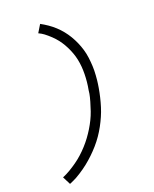

<svg xmlns="http://www.w3.org/2000/svg" viewBox="-179 -939 958 1198"><g transform="rotate(-20 300.0 -340.0)"><path d="M73 161 46 108Q72 97 96.5 82.5Q121 68 145 51Q169 34 190.5 14.5Q212 -5 231.5 -26.5Q251 -48 268 -71Q285 -94 300 -118.5Q315 -143 327.5 -168.5Q340 -194 349 -220Q358 -246 367 -277Q376 -308 379 -326L382 -349Q387 -375 389.5 -400.5Q392 -426 392.5 -451.5Q393 -477 391 -501.5Q389 -526 384 -550Q379 -574 370.5 -597Q362 -620 351.5 -641Q341 -662 328 -681.5Q315 -701 299 -718.5Q283 -736 262 -754Q241 -772 227 -780L208 -790L239 -841Q263 -828 285.5 -812.5Q308 -797 328 -778.5Q348 -760 365 -739Q382 -718 396 -694.5Q410 -671 421 -646Q432 -621 440 -594Q448 -567 451.5 -539Q455 -511 456.5 -482.5Q458 -454 455.5 -419.5Q453 -385 450 -366L446 -340Q441 -311 434 -281.5Q427 -252 418 -223Q409 -194 396.5 -165.5Q384 -137 369 -109.5Q354 -82 336 -56Q318 -30 297 -6Q276 18 253 40Q230 62 205 82Q180 102 148.5 122Q117 142 98 150Z"/></g></svg>

Font: Iosevka Aile Light Oblique
Style: Regular
Weight: 300
Italic angle: -9°
Designer: Belleve Invis
Foundry: Belleve Invis
Version: Version 31.1.0; ttfautohint (v1.8.4)